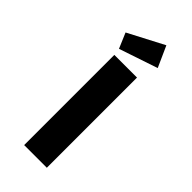

<svg xmlns="http://www.w3.org/2000/svg" viewBox="-306 -1053 1114 1114"><g transform="rotate(45 251.0 -496.5)"><path d="M158 0V-740H344V0ZM152 -784 112 -878 332 -993 390 -864Z"/></g></svg>

Font: Lexend Mega ExtraBold
Style: Regular
Weight: 800
Designer: Bonnie Shaver-Troup, Thomas Jockin
Foundry: Lexend
Version: Version 1.007